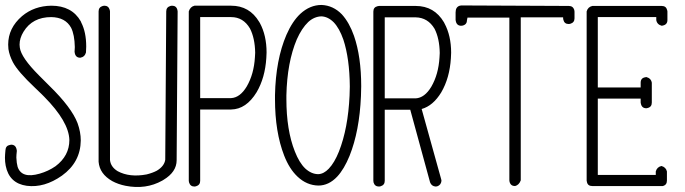

<svg xmlns="http://www.w3.org/2000/svg" viewBox="-20 -752 2763 775"><path d="M308 -661Q328 -622 328 -564Q328 -552 327 -540Q322 -522 304 -519Q286 -519 282 -537Q281 -540 281 -543Q282 -553 282 -562Q281 -612 267 -640Q244 -682 187 -683Q111 -683 75 -624Q59 -598 59 -572Q59 -568 60 -560Q65 -520 138 -447Q141 -444 180 -405Q269 -318 293 -255Q306 -219 306 -185Q305 -97 230 -43Q159 7 88 -2Q17 -12 3 -83Q0 -99 0 -115Q0 -125 2 -146Q3 -164 20 -167Q23 -168 25 -168Q43 -168 47 -149Q48 -146 48 -143Q46 -126 46 -116Q47 -93 51 -79Q67 -30 140 -51Q175 -61 204 -81Q260 -123 260 -187Q258 -261 158 -362Q153 -367 148 -372Q139 -381 121 -398Q52 -463 32 -501Q18 -528 14 -554Q13 -564 13 -572Q13 -639 69 -687Q118 -728 187 -729Q270 -729 306 -666Q307 -663 308 -661Z M401 -729Q418 -729 423 -712Q424 -709 424 -706V-106Q427 -78 455 -61Q503 -35 572 -48Q596 -54 613 -63Q643 -81 647 -107L651 -706Q651 -723 668 -728Q671 -729 674 -729Q692 -729 696 -712Q697 -709 697 -706L693 -105Q693 -58 640 -26Q637 -24 635 -23Q569 14 487 -2Q457 -8 433 -21Q382 -50 378 -99Q378 -102 378 -105V-706Q378 -723 395 -728Q398 -729 401 -729Z M788 -683V-356H913Q949 -358 976 -403Q1005 -453 1009 -521Q1010 -531 1010 -539Q1009 -598 989 -637Q962 -683 913 -683ZM765 -729H913Q987 -729 1026 -664Q1028 -661 1029 -659Q1056 -609 1056 -540Q1056 -529 1055 -518Q1050 -438 1016 -380Q974 -311 913 -310H788V-22Q788 -5 771 0Q768 1 765 1Q748 1 743 -16Q742 -19 742 -22V-333V-706Q748 -725 765 -729Z M1277 -686Q1248 -685 1224 -663Q1198 -638 1178 -593Q1139 -501 1136 -367Q1136 -359 1136 -352Q1136 -227 1170 -141Q1188 -95 1212 -72Q1237 -49 1265 -49Q1287 -50 1307 -71Q1330 -95 1348 -140Q1385 -234 1391 -366Q1392 -385 1392 -403Q1391 -516 1366 -592Q1350 -638 1327 -662Q1304 -685 1277 -686ZM1278 -732Q1325 -730 1360 -694Q1390 -661 1409 -607Q1438 -523 1438 -404Q1438 -384 1437 -364Q1431 -223 1391 -123Q1369 -69 1341 -39Q1307 -3 1265 -3Q1218 -4 1181 -39Q1148 -70 1127 -124Q1090 -219 1090 -352Q1090 -360 1090 -368Q1093 -511 1136 -611Q1160 -666 1192 -696Q1231 -732 1278 -732Z M1533 -682V-355H1658Q1694 -357 1721 -402Q1750 -452 1754 -520Q1755 -529 1755 -538Q1754 -597 1734 -636Q1707 -681 1658 -682ZM1510 -728H1658Q1733 -728 1772 -662Q1773 -659 1774 -658Q1801 -608 1801 -539Q1801 -528 1800 -517Q1795 -437 1761 -379Q1728 -325 1682 -312L1761 -28Q1762 -24 1762 -22Q1760 -5 1745 0Q1741 1 1739 1Q1722 0 1716 -16L1636 -309H1533V-22Q1533 -5 1516 0Q1513 1 1510 1Q1493 1 1488 -15Q1487 -19 1487 -22V-332V-705Q1487 -723 1504 -727Q1507 -728 1510 -728Z M2276 -728Q2293 -728 2298 -712Q2299 -708 2299 -705V-678Q2299 -661 2282 -656Q2278 -655 2276 -655Q2258 -655 2254 -672Q2253 -675 2253 -678V-682H2082V-24Q2075 -5 2059 -1Q2042 -1 2037 -17Q2036 -21 2036 -24V-681H1867Q1865 -672 1865 -671Q1865 -654 1849 -649Q1845 -649 1842 -648Q1824 -648 1820 -666Q1820 -669 1819 -670Q1819 -702 1819 -702Q1819 -724 1836 -729Q1839 -729 1842 -730Z M2371 -728H2651Q2669 -728 2673 -711Q2674 -708 2674 -706V-671Q2674 -653 2656 -649Q2653 -648 2651 -648Q2632 -653 2629 -671V-683H2393V-399H2566V-418Q2566 -437 2584 -440Q2587 -441 2589 -441Q2608 -436 2611 -418V-338Q2611 -320 2594 -316Q2591 -316 2589 -315Q2571 -315 2567 -333Q2566 -336 2566 -338V-354H2393V-46H2627V-60Q2632 -78 2650 -82Q2668 -77 2672 -60V-23Q2672 -5 2655 -1Q2652 -1 2650 -1H2371Q2352 -1 2349 -18Q2348 -21 2348 -23V-706Q2353 -724 2371 -728Z"/></svg>

Font: Santa Chrismast Display
Style: Regular
Weight: 400
Designer: MUHAMMAD YONI
Version: Version 001.000